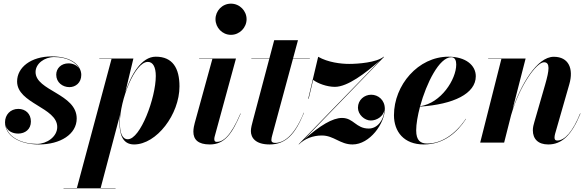

<svg xmlns="http://www.w3.org/2000/svg" viewBox="-20 -780 3213 1050"><path d="M399.5 -132C399.5 -267.5 174.5 -283.5 174.5 -386C174.5 -432 223 -468 276.5 -468C347.5 -468 396.5 -439 414.5 -402.5C403 -422 381 -433.5 354.5 -433.5C314.5 -433.5 287.5 -406 287.5 -371.5C287.5 -329 322.5 -303.5 359.5 -303.5C393 -303.5 424.5 -327 424.5 -370.5C424.5 -417.5 377 -471.5 264 -471.5C148.5 -471.5 73.5 -411 73.5 -334.5C73.5 -213.5 293 -192.5 293 -85.5C293 -32 235.5 7 182.5 7C101.5 7 25 -27.5 11.5 -91.5C20.5 -64 47.5 -49.5 79.5 -49.5C117 -49.5 149 -72.5 149 -115.5C149 -157.5 120 -184.5 80 -184.5C36 -184.5 7.5 -151.5 7.5 -111.5C7.5 -37 86.5 10 193 10C309.5 10 399.5 -45.5 399.5 -132Z M633.5 -110C633.5 -47.5 649.5 10 713 10C836 10 961.5 -154.5 961.5 -307.5C961.5 -407.5 924 -470 832 -470C753.5 -470 696.5 -372 664.5 -273L665.5 -276.5L709.5 -460H523V-458H590L400.5 248H327.5V250H612V248H530.5L636.5 -152.5C634.5 -136.5 633.5 -122 633.5 -110ZM635.5 -108.5C635.5 -232 716.5 -441.5 788.5 -441.5C817.5 -441.5 832 -411.5 832 -364.5C832 -244.5 747.5 -18.5 679 -18.5C647 -18.5 635.5 -56 635.5 -108.5Z M1158.5 -675C1158.5 -629.5 1195 -589.5 1243 -589.5C1291 -589.5 1328.5 -629.5 1328.5 -675C1328.5 -720.5 1291 -760 1243 -760C1195 -760 1158.5 -720.5 1158.5 -675ZM1296.5 -159 1295 -159.5C1240.5 -31.5 1198.5 -4 1165 -4C1155.5 -4 1152 -10 1152 -18C1152 -22.5 1152 -27.5 1154 -33.5L1270.5 -460H1069V-458H1141.5L1045 -107.5C1042 -96.5 1037.5 -77.5 1037.5 -60C1037.5 -17 1063 10 1127.5 10C1209 10 1249.5 -49 1296.5 -159Z M1642.5 -163 1641 -163.5C1587 -30 1527 1.5 1485 1.5C1471.5 1.5 1464 -3.5 1464 -13.5C1464 -22.5 1466.5 -31.5 1468.5 -39L1582 -458H1674.5V-460H1582.5L1609.5 -560H1479.5L1453 -460H1354.5V-458H1452.5L1363.5 -122.5C1358 -102.5 1352 -79 1352 -63.5C1352 -26.5 1377.5 10 1454.5 10C1544.5 10 1595 -47.5 1642.5 -163Z M1665.5 -240H1668L1692.5 -343C1718.5 -323.5 1767.5 -305 1811.5 -305C1881 -305 1978 -379.5 2058.5 -449.5L1613 9L1616.5 6.5C1615.5 7 1614.5 8 1613.5 9L1614.5 10C1646.5 -22 1692 -39 1740 -39C1806 -39 1839.5 10 1908 10C2002.5 10 2084.5 -105 2084.5 -185C2084.5 -233.5 2048 -262 2010 -262C1972.5 -262 1937.5 -233.5 1937.5 -191C1937.5 -153 1974 -121 2007.5 -121C2041 -121 2075 -143.5 2082 -176C2078.5 -124.5 2045.5 -77 1996.5 -77C1926.5 -77 1914 -135 1850.5 -135C1798.5 -135 1731.5 -94.5 1642 -16.5L2080 -468.5L2078.5 -470C2039 -438 1937.5 -430.5 1889.5 -430.5C1843.5 -430.5 1773.5 -439 1720 -469.5Z M2256 -67C2256 -101.5 2264 -148 2277 -197C2460.5 -209 2582 -268 2582 -363C2582 -423 2527 -470 2432.5 -470C2267 -470 2134.5 -314.5 2134.5 -150C2134.5 -60 2189 10 2297.5 10C2409 10 2482 -58.5 2528.5 -129.5L2527 -130C2469.5 -44.5 2393 5 2316.5 5C2280 5 2256 -11 2256 -67ZM2448 -467C2469 -467 2475 -447.5 2475 -427C2475 -346.5 2392.5 -216 2277.5 -199C2312 -325 2382 -467 2448 -467Z M2722 -458 2606 0H2737L2775 -150C2820.5 -308.5 2913 -439.5 2955 -439.5C2989.5 -439.5 2984 -396 2961.5 -318L2902 -112C2898 -99.5 2894 -82.5 2894 -67.5C2894 -19.5 2923.5 10 2978 10C3051.5 10 3105 -38.5 3154.5 -159L3152.5 -159.5C3112 -60 3068.5 -11.5 3027 -11.5C3016 -11.5 3012.5 -17.5 3012.5 -28.5C3012.5 -33.5 3014 -41.5 3015.5 -47.5L3093.5 -319.5C3118 -404.5 3090 -469.5 3008.5 -469.5C2916 -469.5 2827.5 -314 2783.5 -183.5L2854.5 -460H2649.5V-458Z"/></svg>

Font: Bodoni* 96pt
Style: Bold Italic
Weight: 700
Italic angle: -13°
Version: Version 2.3